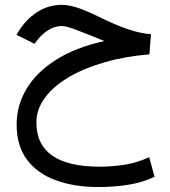

<svg xmlns="http://www.w3.org/2000/svg" viewBox="-20 -437 698 788"><path d="M408.2 -268.6C329.6 -251 263.7 -225.6 210.4 -191.9C157.2 -158.2 116.7 -118.7 89.4 -73.2C62 -27.8 48.3 21.5 48.3 73.7C48.3 132.3 62.5 180.7 90.8 218.3C119.1 256.3 158.7 284.7 209 302.7C259.3 321.3 316.9 330.6 382.8 330.6C426.3 330.6 467.8 327.6 506.8 321.3C545.9 314.9 581.5 304.2 614.3 288.6L592.3 208C560.1 223.1 526.9 233.4 493.2 238.8C459.5 244.1 424.8 247.1 389.6 247.1C216.3 247.1 129.4 186.5 129.4 65.9C129.4 29.3 141.1 -4.9 165 -36.6C188.5 -68.4 221.2 -96.2 263.7 -121.1C306.2 -146 355.5 -166 411.6 -182.1C467.8 -198.2 528.3 -208.5 593.3 -213.9L599.6 -296.9C571.8 -298.3 541 -305.2 507.3 -316.4C473.6 -327.6 431.6 -345.2 381.3 -370.1C352.5 -384.3 326.2 -395.5 301.3 -404.3C276.4 -412.6 253.9 -417 233.4 -417C196.8 -417 163.1 -407.2 132.3 -387.2C101.6 -367.2 75.7 -340.3 55.2 -306.6L47.9 -293.9L121.6 -257.3L134.8 -274.4C147 -290 161.6 -303.2 179.2 -314C196.3 -324.7 214.4 -330.1 232.9 -330.1C244.1 -330.1 260.7 -326.2 282.2 -318.4C303.7 -310.5 331.1 -299.8 363.8 -286.6C377.4 -281.2 386.7 -277.3 391.6 -275.4C396.5 -273.4 401.9 -271 408.2 -268.6Z"/></svg>

Font: Vazir
Style: Regular
Weight: 400
Designer: Saber Rastikerdar
Foundry: Saber Rastikerdar
Version: Version 27.002;January 24, 2021;FontCreator 13.0.0.2683 64-b